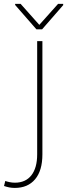

<svg xmlns="http://www.w3.org/2000/svg" viewBox="-97 -736 339 970"><path d="M90.8 -528.3H117.2V43.5Q117.2 126 80.3 169.7Q43.5 213.4 -22 213.4Q-37.1 213.4 -49.8 210.9Q-62.5 208.5 -76.7 203.6L-70.3 178.2Q-62.5 181.2 -49.1 184.1Q-35.6 187 -22 187Q32.2 187 61.5 149.7Q90.8 112.3 90.8 43.5ZM7.3 -716.3 101.6 -610.4 196.3 -716.3H222.2V-710L115.7 -587.9H86.9L-20.5 -710.9V-716.3Z"/></svg>

Font: Vazirmatn RD UI Thin
Style: Regular
Weight: 100
Designer: Saber Rastikerdar
Foundry: Saber Rastikerdar
Version: Version 33.003